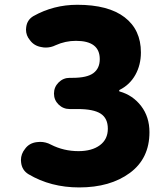

<svg xmlns="http://www.w3.org/2000/svg" viewBox="-20 -778 686 811"><path d="M314.5 13.7Q194.3 13.7 100.6 -42Q73.2 -58.6 69.3 -90.8Q68.4 -96.7 68.4 -101.6Q68.4 -127.9 85.9 -149.4Q103.5 -173.8 135.7 -177.7Q142.6 -178.7 149.4 -178.7Q173.8 -178.7 195.3 -167Q249 -139.6 311.5 -139.6Q368.2 -139.6 401.9 -164.6Q435.5 -189.5 435.5 -234.4Q435.5 -278.3 405.3 -297.9Q375 -317.4 308.6 -317.4H274.4Q247.1 -317.4 227.5 -336.4Q208 -355.5 208 -382.8Q208 -410.2 227.5 -429.7Q247.1 -449.2 274.4 -449.2H286.1Q347.7 -449.2 374.5 -469.2Q401.4 -489.3 401.4 -528.3Q401.4 -605.5 300.8 -605.5Q255.9 -605.5 214.8 -586.9Q195.3 -577.1 172.9 -577.1Q164.1 -577.1 155.3 -579.1Q124 -584 106.4 -608.4Q89.8 -627.9 89.8 -653.3Q89.8 -658.2 90.8 -664.1Q94.7 -694.3 121.1 -710Q206.1 -757.8 306.6 -757.8Q437.5 -757.8 506.3 -705.1Q575.2 -652.3 575.2 -556.6Q575.2 -503.9 551.8 -461.9Q528.3 -419.9 485.4 -398.4Q483.4 -397.5 483.4 -394.5Q483.4 -391.6 485.4 -391.6Q541 -376 576.2 -330.1Q611.3 -284.2 611.3 -219.7Q611.3 -108.4 528.3 -47.4Q445.3 13.7 314.5 13.7Z"/></svg>

Font: Gen Jyuu GothicX Heavy
Style: Bold
Weight: 900
Designer: [Source Han Sans]
Ryoko NISHIZUKA  (kana & ideographs); Paul D. Hunt (Latin, Greek & Cyrillic); Wenlong ZHANG  (bopomofo
Version: Version 1.002.20150607